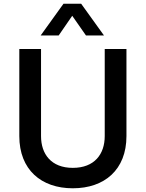

<svg xmlns="http://www.w3.org/2000/svg" viewBox="-20 -1004 785 1034"><path d="M296 -813 369 -919 443 -813H540L417 -984H322L199 -813ZM372 10C543 10 661 -90 661 -271V-740H544V-271C544 -174 489 -100 372 -100C256 -100 201 -174 201 -271V-740H84V-271C84 -90 202 10 372 10Z"/></svg>

Font: Be Vietnam Pro Medium
Style: Regular
Weight: 500
Designer: Lam Bao, Tony Le, Vietanh Nguyen
Foundry: Yellow Type Foundry
Version: Version 1.002